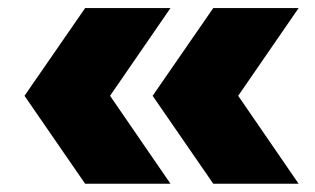

<svg xmlns="http://www.w3.org/2000/svg" viewBox="-20 -523 785 478"><path d="M192 -65.5 41 -284.5 192 -503H404.5L254 -284.5L404.5 -65.5ZM511 -65.5 360 -284.5 511 -503H723.5L573 -284.5L723.5 -65.5Z"/></svg>

Font: Encode Sans Exp XBd
Style: Regular
Weight: 800
Width: 7
Designer: Multiple Designers
Foundry: Impallari Type
Version: Version 3.002; ttfautohint (v1.8.3) -l 8 -r 50 -G 200 -x 14 